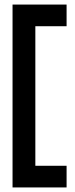

<svg xmlns="http://www.w3.org/2000/svg" viewBox="-20 -623 329 842"><path d="M35 199V-603H272V-508H135V104H272V199Z"/></svg>

Font: Darker Grotesque
Style: Bold
Weight: 700
Designer: Gabriel Lam
Foundry: TypeRant
Version: Version 1.000;gftools[0.9.28]